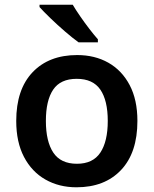

<svg xmlns="http://www.w3.org/2000/svg" viewBox="-20 -786 653 816"><path d="M564 -272Q564 -137 494.5 -63.5Q425 10 305 10Q231 10 173 -23Q115 -56 82 -119Q49 -182 49 -272Q49 -406 118.5 -479Q188 -552 308 -552Q383 -552 440.5 -519.5Q498 -487 531 -424.5Q564 -362 564 -272ZM175 -272Q175 -185 206.5 -137.5Q238 -90 307 -90Q375 -90 406.5 -137.5Q438 -185 438 -272Q438 -359 406.5 -405Q375 -451 306 -451Q237 -451 206 -405Q175 -359 175 -272ZM289 -766Q302 -744 321 -716.5Q340 -689 360 -663Q380 -637 396 -619V-606H314Q289 -624 256.5 -652Q224 -680 194 -709Q164 -738 148 -756V-766Z"/></svg>

Font: Noto Sans New Tai Lue Semibold
Style: Regular
Weight: 400
Designer: Monotype Design Team
Foundry: Monotype Imaging Inc.
Version: Version 2.004; ttfautohint (v1.8.4.7-5d5b)